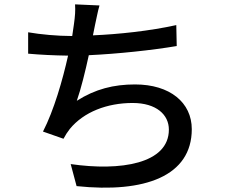

<svg xmlns="http://www.w3.org/2000/svg" viewBox="-20 -814 1040 880"><path d="M109 -666V-568C164 -563 226 -560 292 -559C267 -447 227 -308 177 -211L271 -178C280 -195 289 -209 300 -223C364 -301 471 -342 588 -342C697 -342 754 -288 754 -220C754 -63 531 -29 304 -62L331 39C644 72 859 -7 859 -222C859 -344 759 -427 599 -427C501 -427 417 -406 332 -352C351 -406 371 -487 387 -561C518 -567 678 -584 790 -603L788 -699C666 -672 523 -657 406 -652L415 -697C422 -726 427 -759 436 -789L324 -794C326 -765 324 -740 319 -704L311 -649H306C245 -649 166 -656 109 -666Z"/></svg>

Font: ChiuKong Gothic CL Medium
Style: Regular
Weight: 500
Designer: Ryoko NISHIZUKA 西塚涼子 (kana, bopomofo & ideographs); Paul D. Hunt (Latin, Greek & Cyrillic); Sandoll Communications 산돌커뮤니
Foundry: Adobe
Version: Version 1.300